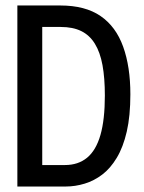

<svg xmlns="http://www.w3.org/2000/svg" viewBox="-20 -680 525 700"><path d="M90.3 0V-78.3H217Q265 -78.3 297.5 -105Q330 -131.7 346.2 -187.8Q362.3 -244 362.3 -331.7Q362.3 -395.3 353.7 -442.5Q345 -489.7 325.8 -520.7Q306.7 -551.7 276.2 -566.7Q245.7 -581.7 201 -581.7H90.3V-660H199.7Q290.7 -660 346.7 -621.5Q402.7 -583 429 -509.8Q455.3 -436.7 455.3 -336.3Q455.3 -257.3 442.2 -200.3Q429 -143.3 405.8 -104.8Q382.7 -66.3 353 -43.7Q323.3 -21 288.8 -10.5Q254.3 0 219.7 0ZM43.3 0V-660H134V0Z"/></svg>

Font: Bricolage Grotesque 96pt ExtraBold SemiCondensed
Style: Regular
Weight: 800
Width: 4
Version: Version 1.001;gftools[0.9.33.dev8+g029e19f]